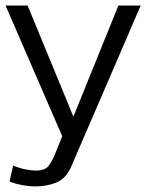

<svg xmlns="http://www.w3.org/2000/svg" viewBox="-35 -475 601 688"><path d="M469.2 -455.1 223.1 115.2Q204.1 163.1 169.4 178Q134.8 192.9 92.8 192.9Q45.9 192.9 -1 175.8L12.2 118.2Q35.2 127.9 57.1 132.1Q79.1 136.2 92.8 136.2Q126 136.2 138.4 120.1Q150.9 104 160.2 82L188 13.2L-15.1 -455.1H64L228 -57.1L389.2 -455.1Z"/></svg>

Font: Anonymous Pro
Style: Regular
Weight: 400
Monospace: yes
Designer: Mark Simonson
Version: Version 1.002